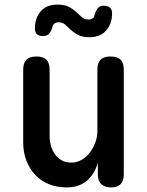

<svg xmlns="http://www.w3.org/2000/svg" viewBox="-20 -806 640 836"><path d="M404 -234V-502Q404 -532 418 -546Q432 -560 461 -560Q491 -560 505 -546Q519 -532 519 -502V-47Q519 -18 505 -4Q491 10 464 10Q436 10 421 -4Q406 -18 406 -47V-97Q391 -46 357 -18Q323 10 271 10Q227 10 192 -4.5Q157 -19 132.5 -45.5Q108 -72 94.5 -107.5Q81 -143 81 -186V-502Q81 -532 95 -546Q109 -560 139 -560Q168 -560 182 -546Q196 -532 196 -502V-214Q196 -192 202 -171Q208 -150 219.5 -134Q231 -118 248.5 -108Q266 -98 290 -98Q316 -98 337 -111Q358 -124 372.5 -143.5Q387 -163 395.5 -187Q404 -211 404 -234ZM207 -685Q201 -665 191.5 -657Q182 -649 168 -649Q149 -649 140 -658Q131 -667 132 -685Q133 -730 158.5 -758Q184 -786 230 -786Q261 -786 280 -776Q299 -766 312 -753.5Q325 -741 336.5 -731Q348 -721 365 -721Q372 -721 377 -723Q382 -725 385.5 -728Q389 -731 390.5 -735.5Q392 -740 393 -745Q400 -765 408.5 -773Q417 -781 431 -781Q450 -781 459.5 -772Q469 -763 468 -745Q467 -701 441.5 -672.5Q416 -644 370 -644Q339 -644 320 -654Q301 -664 288 -676.5Q275 -689 263.5 -699Q252 -709 235 -709Q228 -709 223.5 -707Q219 -705 215.5 -702Q212 -699 210 -694.5Q208 -690 207 -685Z"/></svg>

Font: Maple Mono NL SemiBold
Style: Regular
Weight: 600
Monospace: yes
Designer: subframe7536
Version: Version 7.000